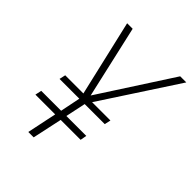

<svg xmlns="http://www.w3.org/2000/svg" viewBox="-204 -824 934 934"><g transform="rotate(45 263.5 -357.0)"><path d="M154 0H191L224 -153H361L367 -186H230L252 -290H390L397 -322H271L527 -714H485L243 -340L158 -714H120L211 -322H86L79 -290H215L194 -186H57L50 -153H186Z"/></g></svg>

Font: Noto Sans SemiCondensed ExtraLight
Style: Italic
Weight: 200
Width: 4
Italic angle: -12°
Designer: Monotype Design Team
Foundry: Monotype Imaging Inc.
Version: Version 2.013